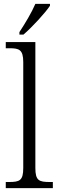

<svg xmlns="http://www.w3.org/2000/svg" viewBox="-20 -979 305 999"><path d="M81 -812V-799H102C148 -838 217 -914 240 -949V-959H164C145 -914 110 -856 81 -812ZM10 0H255V-32H240C183 -32 164 -39 164 -105V-760H10V-728H30C79 -728 101 -721 101 -656V-105C101 -39 82 -32 26 -32H10Z"/></svg>

Font: Noto Serif Myanmar SemiCondensed Light
Style: Regular
Weight: 300
Width: 4
Designer: Ben Mitchell and the Monotype Design Team
Foundry: Monotype Imaging Inc.
Version: Version 2.106